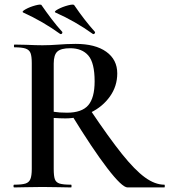

<svg xmlns="http://www.w3.org/2000/svg" viewBox="-20 -820 741 840"><path d="M293 -318 373 -342Q457 -217 513.5 -146.5Q570 -76 614 -44Q658 -12 699 -12Q701 -12 701 -6Q701 0 699 0H538Q514 0 449.5 -84Q385 -168 293 -318ZM493 -499Q493 -443 461 -398Q429 -353 376.5 -327.5Q324 -302 266 -302Q245 -302 215 -304V-81Q215 -50 220 -36Q225 -22 240.5 -17Q256 -12 291 -12Q293 -12 293 -6Q293 0 291 0Q258 0 239 -1L166 -2L94 -1Q75 0 42 0Q39 0 39 -6Q39 -12 42 -12Q76 -12 91.5 -17Q107 -22 113 -36.5Q119 -51 119 -81V-544Q119 -574 113.5 -588Q108 -602 92 -607.5Q76 -613 43 -613Q41 -613 41 -619Q41 -625 43 -625L95 -624Q139 -622 166 -622Q199 -622 238 -625Q251 -626 269.5 -627Q288 -628 311 -628Q397 -628 445 -593.5Q493 -559 493 -499ZM287 -609Q247 -609 231 -594.5Q215 -580 215 -542V-331Q239 -327 273 -327Q338 -327 366 -359.5Q394 -392 394 -464Q394 -545 366.5 -577Q339 -609 287 -609ZM223 -765Q214 -769 233.5 -779.5Q253 -790 277.5 -796.5Q302 -803 305 -797Q350 -731 395 -681Q396 -680 396 -678Q396 -675 393 -672.5Q390 -670 387 -671Q309 -727 223 -765ZM82 -765Q73 -769 92 -779.5Q111 -790 135.5 -796.5Q160 -803 162 -797Q182 -768 205.5 -737Q229 -706 252 -681Q253 -680 253 -678Q253 -675 250.5 -672.5Q248 -670 244 -671Q168 -726 82 -765Z"/></svg>

Font: Cormorant Garamond SemiBold
Style: Regular
Weight: 600
Designer: Christian Thalmann (Catharsis Fonts)
Foundry: Catharsis Fonts
Version: Version 4.000